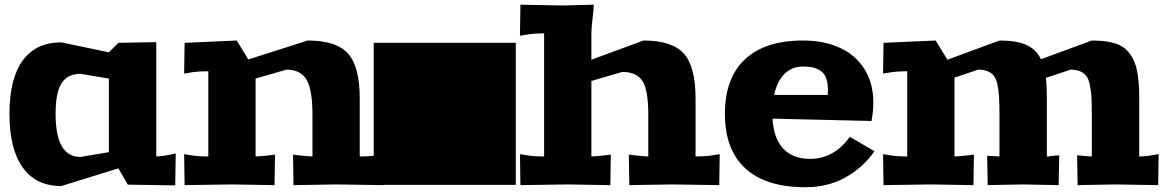

<svg xmlns="http://www.w3.org/2000/svg" viewBox="-20 -781 4932 811"><path d="M20 -299.8Q20 -448.7 75.9 -525.4Q131.8 -602.1 238.8 -602.1L439.9 -560.1L480 -600.1L640.1 -603V-120.1Q659.7 -120.1 695.8 -127L722.2 -132.8L720.2 2L520 -1L480 -69.8L238.8 4.9Q132.3 4.9 76.2 -73.2Q20 -151.4 20 -299.8ZM214.8 -299.8Q214.8 -118.2 319.8 -118.2L439.9 -138.2V-449.2L319.8 -469.2Q266.6 -469.2 240.7 -430.4Q214.8 -391.6 214.8 -299.8Z M757.8 -129.9 781.7 -126Q813 -120.1 859.9 -120.1V-480Q813 -480 781.7 -474.1L757.8 -470.2L759.8 -600.1L980 -609.9L1028.8 -529.8L1279.8 -609.9Q1400.4 -609.9 1450 -554.7Q1499.5 -499.5 1499.5 -365.2V-120.1Q1546.4 -120.1 1577.6 -126L1601.6 -129.9L1599.6 1L1399.9 -2L1219.7 1L1217.8 -127.9L1241.7 -125Q1284.7 -120.1 1299.8 -120.1V-297.9Q1299.8 -401.4 1274.9 -444.1Q1250 -486.8 1189.9 -486.8L1059.6 -449.2V-120.1Q1074.7 -120.1 1117.7 -125L1141.6 -127.9L1139.6 1L960 -2L759.8 1Z M1558.6 0V-600.1H2158.7V0Z M2176.3 -129.9 2200.2 -126Q2231.4 -120.1 2278.3 -120.1V-640.1Q2233.9 -640.1 2200.2 -633.8L2176.3 -629.9L2178.2 -761.2L2358.4 -757.8L2488.3 -761.2Q2488.3 -749.5 2483.2 -705.6Q2478 -661.6 2478 -640.1V-528.8L2698.2 -609.9Q2818.8 -609.9 2868.4 -554.7Q2918 -499.5 2918 -365.2V-120.1Q2964.8 -120.1 2996.1 -126L3020 -129.9L3018.1 1L2818.4 -2L2638.2 1L2636.2 -127.9L2660.2 -125Q2703.1 -120.1 2718.3 -120.1V-297.9Q2718.3 -399.9 2693.8 -438.5Q2669.4 -477.1 2608.4 -477.1L2478 -439V-120.1Q2493.2 -120.1 2536.1 -125L2560.1 -127.9L2558.1 1L2378.4 -2L2178.2 1Z M3372.1 -609.9Q3459 -609.9 3525.6 -580.1Q3592.3 -550.3 3630.6 -490.5Q3668.9 -430.7 3668.9 -348.1Q3668.9 -310.1 3661.1 -270L3243.2 -279.8Q3247.6 -197.3 3288.1 -153.6Q3328.6 -109.9 3401.9 -109.9Q3502.4 -109.9 3569.8 -203.1L3673.8 -142.1Q3625.5 -73.2 3551.3 -31.7Q3477.1 9.8 3381.8 9.8Q3215.8 9.8 3128.9 -69.3Q3042 -148.4 3042 -299.8Q3042 -451.2 3126.7 -530.5Q3211.4 -609.9 3372.1 -609.9ZM3250 -379.9H3476.1Q3477.1 -387.7 3477.1 -401.9Q3477.1 -432.6 3468.8 -452.9Q3460.4 -473.1 3444.8 -482.9Q3429.2 -492.7 3412.4 -496.3Q3395.5 -500 3372.1 -500Q3324.7 -500 3293.5 -468.8Q3262.2 -437.5 3250 -379.9Z M3710 -129.9 3733.9 -126Q3765.1 -120.1 3812 -120.1V-480Q3765.1 -480 3733.9 -474.1L3710 -470.2L3711.9 -600.1L3932.1 -609.9L3981.9 -528.8L4201.7 -609.9Q4273.4 -609.9 4315.2 -591.3Q4356.9 -572.8 4377 -530.8L4591.8 -609.9Q4652.8 -609.9 4691.2 -597.4Q4729.5 -585 4752.2 -554.4Q4774.9 -523.9 4783.4 -479.7Q4792 -435.5 4792 -365.2V-120.1Q4818.8 -120.1 4850.1 -126L4874 -129.9L4872.1 1L4691.9 -2L4531.7 1L4529.8 -125L4553.7 -123Q4562.5 -122.6 4568.4 -121.8Q4574.2 -121.1 4576.2 -120.8Q4578.1 -120.6 4581.8 -120.4Q4585.4 -120.1 4591.8 -120.1V-297.9Q4591.8 -343.3 4590.1 -371.1Q4588.4 -398.9 4583.3 -423.6Q4578.1 -448.2 4568.1 -460.7Q4558.1 -473.1 4542 -480Q4525.9 -486.8 4502 -486.8L4397.9 -452.1Q4401.9 -418.9 4401.9 -365.2V-120.1Q4406.7 -120.1 4408.9 -120.1Q4411.1 -120.1 4411.9 -120.1Q4412.6 -120.1 4413.3 -120.8Q4414.1 -121.6 4418.2 -122.1Q4422.4 -122.6 4429.7 -123L4454.1 -125L4451.7 1L4301.8 -2L4151.9 1L4149.9 -123L4173.8 -122.1Q4188 -121.6 4190.7 -120.8Q4193.4 -120.1 4201.7 -120.1V-297.9Q4201.7 -343.3 4200 -371.1Q4198.2 -398.9 4193.1 -423.6Q4188 -448.2 4178 -460.7Q4168 -473.1 4151.9 -480Q4135.7 -486.8 4111.8 -486.8L4011.7 -453.1V-120.1Q4026.9 -120.1 4069.8 -125L4093.8 -127.9L4091.8 1L3912.1 -2L3711.9 1Z"/></svg>

Font: Zantroke
Style: Regular
Weight: 500
Foundry: gluk
Version: Version 0.36